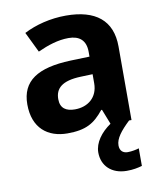

<svg xmlns="http://www.w3.org/2000/svg" viewBox="-88 -678 780 936"><g transform="rotate(-10 302.0 -209.5)"><path d="M445 60C445 26 472 -8 517 -51H529V-415C529 -545 448 -608 302 -608C225 -608 151 -589 93 -559L142 -458C193 -481 243 -498 296 -498C349 -498 381 -472 381 -415V-391L286 -388C123 -382 42 -330 42 -214C42 -96 114 -41 211 -41C302 -41 345 -66 392 -125H396L425 -51C377 -18 342 28 342 77C342 143 389 189 464 189C496 189 519 184 540 178V91C527 95 505 100 484 100C461 100 445 87 445 60ZM323 -302 381 -304V-259C381 -189 331 -150 267 -150C224 -150 195 -167 195 -213C195 -265 227 -299 323 -302Z"/></g></svg>

Font: Noto Sans Tamil UI
Style: Bold
Weight: 700
Designer: Jelle Bosma - Monotype Design Team
Foundry: Monotype Imaging Inc.
Version: Version 2.004